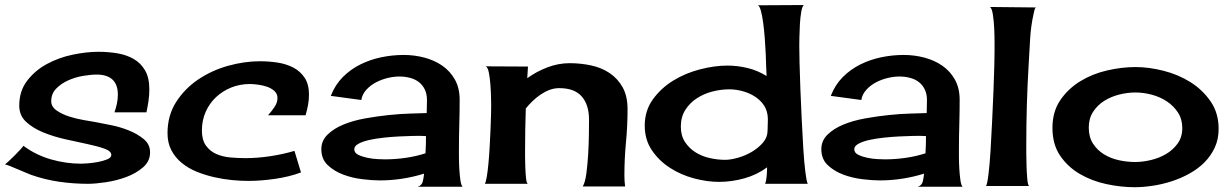

<svg xmlns="http://www.w3.org/2000/svg" viewBox="-20 -741 4963 774"><path d="M455.1 -359.4Q455.1 -400.4 433.1 -420.4Q411.1 -440.4 370.1 -440.4Q346.7 -440.4 314.9 -435.1Q283.2 -429.7 254.9 -417Q226.6 -404.3 206.5 -383.8Q186.5 -363.3 186.5 -333Q186.5 -310.5 208.5 -295.4Q230.5 -280.3 259.8 -271Q289.1 -261.7 318.8 -256.8Q348.6 -252 364.3 -249Q388.7 -244.1 426.3 -236.8Q463.9 -229.5 499 -215.3Q534.2 -201.2 559.6 -180.2Q585 -159.2 585 -127Q585 -90.8 556.6 -66.4Q528.3 -42 488.8 -27.3Q449.2 -12.7 406.2 -6.3Q363.3 0 335 0Q276.4 0 218.8 -8.3Q161.1 -16.6 105.5 -36.1Q98.6 -39.1 83 -45.4Q67.4 -51.8 50.3 -59.1Q33.2 -66.4 18.6 -72.3Q3.9 -78.1 0 -78.1Q2 -79.1 13.7 -89.8Q25.4 -100.6 38.6 -113.8Q51.8 -127 62.5 -138.7Q73.2 -150.4 74.2 -153.3Q124 -116.2 185.1 -98.6Q246.1 -81.1 307.6 -81.1Q314.5 -81.1 334 -82.5Q353.5 -84 374.5 -87.9Q395.5 -91.8 412.1 -98.6Q428.7 -105.5 428.7 -116.2Q428.7 -131.8 401.4 -141.6Q374 -151.4 332.5 -160.2Q291 -168.9 243.2 -179.7Q195.3 -190.4 153.8 -207.5Q112.3 -224.6 85 -250Q57.6 -275.4 57.6 -315.4Q57.6 -374 89.4 -415.5Q121.1 -457 168.9 -482.9Q216.8 -508.8 272.5 -520.5Q328.1 -532.2 377 -532.2Q417 -532.2 454.1 -525.9Q491.2 -519.5 519.5 -502.9Q547.9 -486.3 564.9 -457Q582 -427.7 582 -380.9Q582 -357.4 578.6 -334Q575.2 -310.5 570.3 -288.1H441.4Q447.3 -304.7 451.2 -322.8Q455.1 -340.8 455.1 -359.4Z M1098.6 -345.7Q1098.6 -363.3 1085.9 -374.5Q1073.2 -385.7 1055.7 -391.6Q1038.1 -397.5 1019 -399.9Q1000 -402.3 987.3 -402.3Q947.3 -402.3 912.1 -388.2Q877 -374 850.6 -349.1Q824.2 -324.2 809.1 -290Q793.9 -255.9 793.9 -214.8Q793.9 -176.8 810.1 -154.3Q826.2 -131.8 851.1 -120.6Q876 -109.4 907.2 -106.4Q938.5 -103.5 969.7 -103.5Q1017.6 -103.5 1069.3 -111.3Q1121.1 -119.1 1167 -132.8L1193.4 -45.9Q1146.5 -28.3 1088.9 -20Q1031.2 -11.7 980.5 -11.7Q950.2 -11.7 914.6 -15.1Q878.9 -18.6 842.8 -26.9Q806.6 -35.2 772.9 -48.8Q739.3 -62.5 712.9 -84Q686.5 -105.5 670.9 -135.3Q655.3 -165 655.3 -204.1Q655.3 -275.4 689.9 -329.6Q724.6 -383.8 778.8 -420.4Q833 -457 898.9 -475.6Q964.8 -494.1 1028.3 -494.1Q1063.5 -494.1 1098.6 -488.8Q1133.8 -483.4 1162.1 -468.8Q1190.4 -454.1 1208 -427.7Q1225.6 -401.4 1225.6 -359.4Q1225.6 -337.9 1221.7 -317.4Q1217.8 -296.9 1211.9 -276.4H1060.5Q1073.2 -290 1085.9 -308.6Q1098.6 -327.1 1098.6 -345.7Z M1664.1 11.7Q1680.7 6.8 1684.6 -10.3Q1688.5 -27.3 1689.5 -41Q1645.5 -27.3 1600.6 -20.5Q1555.7 -13.7 1510.7 -13.7Q1481.4 -13.7 1440.9 -18.6Q1400.4 -23.4 1363.8 -37.1Q1327.1 -50.8 1301.3 -75.2Q1275.4 -99.6 1275.4 -139.6Q1275.4 -173.8 1300.3 -198.2Q1325.2 -222.7 1364.3 -238.8Q1403.3 -254.9 1452.1 -263.7Q1501 -272.5 1547.9 -277.3Q1594.7 -282.2 1635.7 -283.2Q1676.8 -284.2 1700.2 -285.2Q1700.2 -298.8 1700.7 -311.5Q1701.2 -324.2 1701.2 -337.9Q1701.2 -362.3 1692.4 -380.4Q1683.6 -398.4 1668.5 -410.2Q1653.3 -421.9 1632.8 -427.2Q1612.3 -432.6 1589.8 -432.6Q1568.4 -432.6 1543.5 -426.8Q1518.6 -420.9 1496.1 -409.2Q1473.6 -397.5 1457 -379.4Q1440.4 -361.3 1436.5 -337.9L1313.5 -354.5Q1331.1 -399.4 1362.3 -430.7Q1393.6 -461.9 1433.1 -481.4Q1472.7 -501 1517.6 -510.3Q1562.5 -519.5 1607.4 -519.5Q1650.4 -519.5 1690.9 -508.8Q1731.4 -498 1763.2 -476.1Q1794.9 -454.1 1814 -419.9Q1833 -385.7 1833 -338.9Q1833 -289.1 1831.5 -239.7Q1830.1 -190.4 1830.1 -140.6Q1830.1 -131.8 1830.1 -108.9Q1830.1 -85.9 1831.5 -61Q1833 -36.1 1835.9 -15.1Q1838.9 5.9 1844.7 11.7ZM1408.2 -139.6Q1408.2 -125 1423.8 -117.2Q1439.5 -109.4 1460.4 -105Q1481.4 -100.6 1502 -99.6Q1522.5 -98.6 1531.2 -98.6Q1572.3 -98.6 1614.3 -104.5Q1656.2 -110.4 1695.3 -123Q1696.3 -140.6 1696.8 -158.2Q1697.3 -175.8 1697.3 -192.4L1671.9 -193.4Q1663.1 -193.4 1640.1 -192.9Q1617.2 -192.4 1587.9 -190.9Q1558.6 -189.5 1526.9 -186Q1495.1 -182.6 1468.8 -176.8Q1442.4 -170.9 1425.3 -161.6Q1408.2 -152.3 1408.2 -139.6Z M2509.8 -300.8Q2509.8 -233.4 2503.4 -167Q2497.1 -100.6 2497.1 -33.2Q2497.1 -10.7 2500 10.7H2329.1Q2338.9 -4.9 2343.8 -41.5Q2348.6 -78.1 2351.1 -119.6Q2353.5 -161.1 2354 -199.7Q2354.5 -238.3 2354.5 -258.8Q2354.5 -318.4 2325.2 -352.1Q2295.9 -385.7 2234.4 -385.7Q2213.9 -385.7 2194.8 -378.4Q2175.8 -371.1 2158.7 -359.4Q2141.6 -347.7 2126.5 -333Q2111.3 -318.4 2099.6 -303.7Q2096.7 -218.8 2096.7 -133.8Q2096.7 -127 2096.7 -106.9Q2096.7 -86.9 2097.7 -64.5Q2098.6 -42 2100.6 -22.9Q2102.5 -3.9 2107.4 0H1934.6Q1938.5 -5.9 1942.4 -28.8Q1946.3 -51.8 1949.2 -83.5Q1952.1 -115.2 1954.1 -151.4Q1956.1 -187.5 1957.5 -220.7Q1959 -253.9 1959.5 -279.3Q1960 -304.7 1960 -314.5Q1960 -322.3 1959.5 -347.2Q1959 -372.1 1957 -398.9Q1955.1 -425.8 1950.7 -448.2Q1946.3 -470.7 1937.5 -473.6L2108.4 -472.7L2105.5 -425.8Q2141.6 -452.1 2186 -469.2Q2230.5 -486.3 2276.4 -486.3Q2321.3 -486.3 2363.8 -477.1Q2406.2 -467.8 2438.5 -445.8Q2470.7 -423.8 2490.2 -388.7Q2509.8 -353.5 2509.8 -300.8Z M3064.5 0Q3069.3 -12.7 3070.8 -32.7Q3072.3 -52.7 3072.3 -66.4Q3031.2 -36.1 2980.5 -22Q2929.7 -7.8 2878.9 -7.8Q2830.1 -7.8 2777.3 -22Q2724.6 -36.1 2680.7 -64.5Q2636.7 -92.8 2607.9 -135.3Q2579.1 -177.7 2579.1 -234.4Q2579.1 -294.9 2611.8 -340.3Q2644.5 -385.7 2693.8 -416Q2743.2 -446.3 2801.8 -461.4Q2860.4 -476.6 2912.1 -476.6Q2953.1 -476.6 2993.7 -466.8Q3034.2 -457 3070.3 -434.6Q3069.3 -444.3 3068.8 -468.3Q3068.4 -492.2 3066.9 -522.9Q3065.4 -553.7 3063 -586.9Q3060.5 -620.1 3056.6 -648.9Q3052.7 -677.7 3047.4 -697.3Q3042 -716.8 3035.2 -719.7L3220.7 -720.7Q3213.9 -715.8 3210 -693.4Q3206.1 -670.9 3204.6 -643.6Q3203.1 -616.2 3202.6 -591.3Q3202.1 -566.4 3202.1 -556.6Q3202.1 -536.1 3203.1 -489.3Q3204.1 -442.4 3206.5 -383.3Q3209 -324.2 3211.9 -260.3Q3214.8 -196.3 3218.3 -141.6Q3221.7 -86.9 3226.6 -47.9Q3231.4 -8.8 3236.3 0ZM2903.3 -96.7Q2924.8 -96.7 2954.6 -105Q2984.4 -113.3 3010.7 -128.9Q3037.1 -144.5 3055.7 -166Q3074.2 -187.5 3074.2 -213.9Q3074.2 -229.5 3075.2 -246.1Q3076.2 -262.7 3074.2 -277.3Q3070.3 -303.7 3054.7 -323.2Q3039.1 -342.8 3017.1 -355.5Q2995.1 -368.2 2969.7 -374.5Q2944.3 -380.9 2919.9 -380.9Q2886.7 -380.9 2852.1 -372.1Q2817.4 -363.3 2789.1 -344.7Q2760.7 -326.2 2742.7 -297.9Q2724.6 -269.5 2724.6 -230.5Q2724.6 -194.3 2741.2 -168.9Q2757.8 -143.6 2783.2 -127.4Q2808.6 -111.3 2840.3 -104Q2872.1 -96.7 2903.3 -96.7Z M3679.7 11.7Q3696.3 6.8 3700.2 -10.3Q3704.1 -27.3 3705.1 -41Q3661.1 -27.3 3616.2 -20.5Q3571.3 -13.7 3526.4 -13.7Q3497.1 -13.7 3456.5 -18.6Q3416 -23.4 3379.4 -37.1Q3342.8 -50.8 3316.9 -75.2Q3291 -99.6 3291 -139.6Q3291 -173.8 3315.9 -198.2Q3340.8 -222.7 3379.9 -238.8Q3418.9 -254.9 3467.8 -263.7Q3516.6 -272.5 3563.5 -277.3Q3610.4 -282.2 3651.4 -283.2Q3692.4 -284.2 3715.8 -285.2Q3715.8 -298.8 3716.3 -311.5Q3716.8 -324.2 3716.8 -337.9Q3716.8 -362.3 3708 -380.4Q3699.2 -398.4 3684.1 -410.2Q3668.9 -421.9 3648.4 -427.2Q3627.9 -432.6 3605.5 -432.6Q3584 -432.6 3559.1 -426.8Q3534.2 -420.9 3511.7 -409.2Q3489.3 -397.5 3472.7 -379.4Q3456.1 -361.3 3452.1 -337.9L3329.1 -354.5Q3346.7 -399.4 3377.9 -430.7Q3409.2 -461.9 3448.7 -481.4Q3488.3 -501 3533.2 -510.3Q3578.1 -519.5 3623 -519.5Q3666 -519.5 3706.5 -508.8Q3747.1 -498 3778.8 -476.1Q3810.5 -454.1 3829.6 -419.9Q3848.6 -385.7 3848.6 -338.9Q3848.6 -289.1 3847.2 -239.7Q3845.7 -190.4 3845.7 -140.6Q3845.7 -131.8 3845.7 -108.9Q3845.7 -85.9 3847.2 -61Q3848.6 -36.1 3851.6 -15.1Q3854.5 5.9 3860.4 11.7ZM3423.8 -139.6Q3423.8 -125 3439.5 -117.2Q3455.1 -109.4 3476.1 -105Q3497.1 -100.6 3517.6 -99.6Q3538.1 -98.6 3546.9 -98.6Q3587.9 -98.6 3629.9 -104.5Q3671.9 -110.4 3710.9 -123Q3711.9 -140.6 3712.4 -158.2Q3712.9 -175.8 3712.9 -192.4L3687.5 -193.4Q3678.7 -193.4 3655.8 -192.9Q3632.8 -192.4 3603.5 -190.9Q3574.2 -189.5 3542.5 -186Q3510.7 -182.6 3484.4 -176.8Q3458 -170.9 3440.9 -161.6Q3423.8 -152.3 3423.8 -139.6Z M3989.3 -535.2Q3989.3 -543.9 3989.3 -570.8Q3989.3 -597.7 3987.8 -627.9Q3986.3 -658.2 3982.4 -683.1Q3978.5 -708 3970.7 -712.9L4157.2 -710.9Q4152.3 -710 4149.9 -699.2Q4147.5 -688.5 4146.5 -684.6Q4135.7 -635.7 4132.8 -585.4Q4129.9 -535.2 4127 -485.4Q4122.1 -402.3 4119.6 -321.3Q4117.2 -240.2 4117.2 -157.2Q4117.2 -149.4 4117.2 -124.5Q4117.2 -99.6 4118.2 -72.3Q4119.1 -44.9 4121.1 -21Q4123 2.9 4127.9 8.8H3955.1Q3960 1 3964.8 -38.6Q3969.7 -78.1 3973.1 -133.3Q3976.6 -188.5 3979.5 -252.4Q3982.4 -316.4 3984.9 -374Q3987.3 -431.6 3988.3 -475.6Q3989.3 -519.5 3989.3 -535.2Z M4557.6 -470.7Q4611.3 -470.7 4670.9 -455.6Q4730.5 -440.4 4779.3 -409.7Q4828.1 -378.9 4860.4 -332Q4892.6 -285.2 4892.6 -221.7Q4892.6 -179.7 4877 -146Q4861.3 -112.3 4835.4 -86.4Q4809.6 -60.5 4775.4 -41.5Q4741.2 -22.5 4703.6 -10.3Q4666 2 4627 7.8Q4587.9 13.7 4553.7 13.7Q4498 13.7 4439.5 1Q4380.9 -11.7 4332.5 -40Q4284.2 -68.4 4253.4 -113.8Q4222.7 -159.2 4222.7 -225.6Q4222.7 -291 4254.4 -337.4Q4286.1 -383.8 4335 -413.6Q4383.8 -443.4 4442.9 -457Q4502 -470.7 4557.6 -470.7ZM4369.1 -226.6Q4369.1 -188.5 4386.2 -162.1Q4403.3 -135.7 4430.2 -119.1Q4457 -102.5 4490.2 -95.2Q4523.4 -87.9 4555.7 -87.9Q4585.9 -87.9 4619.1 -95.7Q4652.3 -103.5 4680.7 -120.1Q4709 -136.7 4727.5 -162.6Q4746.1 -188.5 4746.1 -224.6Q4746.1 -260.7 4728.5 -287.6Q4710.9 -314.5 4683.6 -332.5Q4656.2 -350.6 4622.6 -359.4Q4588.9 -368.2 4557.6 -368.2Q4525.4 -368.2 4492.2 -359.9Q4459 -351.6 4431.6 -334.5Q4404.3 -317.4 4386.7 -290.5Q4369.1 -263.7 4369.1 -226.6Z"/></svg>

Font: Cherry Cream Soda
Style: Regular
Weight: 400
Designer: Font Diner, Inc
Foundry: Font Diner, Inc
Version: Version 1.001